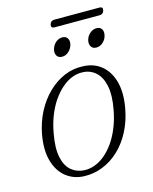

<svg xmlns="http://www.w3.org/2000/svg" viewBox="-105 -743 657 822"><g transform="rotate(-15 223.5 -331.5)"><path d="M283 -448Q331.5 -446 364.2 -418.2Q397 -390.5 409.8 -341.8Q422.5 -293 410.5 -227.5Q400.5 -172 377.2 -127.8Q354 -83.5 320.8 -52.5Q287.5 -21.5 248 -6Q208.5 9.5 166 8Q120.5 6.5 87 -20Q53.5 -46.5 39.5 -95Q25.5 -143.5 37.5 -211.5Q47.5 -264.5 70.5 -308.5Q93.5 -352.5 126.8 -384.8Q160 -417 199.8 -433.8Q239.5 -450.5 283 -448ZM174 -16.5Q197.5 -15.5 221.2 -24.5Q245 -33.5 266.8 -52Q288.5 -70.5 307 -97.2Q325.5 -124 339.5 -158.8Q353.5 -193.5 361 -235Q372.5 -296.5 364 -337.8Q355.5 -379 332 -400.5Q308.5 -422 275.5 -423.5Q251 -425 227 -415.8Q203 -406.5 181 -387.2Q159 -368 140.2 -340.8Q121.5 -313.5 107.8 -278.8Q94 -244 87 -203.5Q75 -140 83.8 -99Q92.5 -58 116.5 -38Q140.5 -18 174 -16.5ZM207.5 -510.5Q191 -510.5 184 -522.2Q177 -534 181.5 -550.5Q186 -567.5 199 -579Q212 -590.5 228 -590.5Q244.5 -590.5 251.5 -579Q258.5 -567.5 254 -550.5Q249.5 -534 236.5 -522.2Q223.5 -510.5 207.5 -510.5ZM359 -510.5Q343 -510.5 336 -522.2Q329 -534 333 -550.5Q337.5 -567.5 350.8 -579Q364 -590.5 380 -590.5Q396.5 -590.5 403.2 -579Q410 -567.5 405.5 -550.5Q401.5 -534 388.5 -522.2Q375.5 -510.5 359 -510.5ZM195 -656.5Q197 -664.5 202.2 -668.5Q207.5 -672.5 215.5 -672.5H415.5Q423.5 -672.5 426.8 -668.5Q430 -664.5 428 -656.5Q426 -648.5 420.8 -644.5Q415.5 -640.5 407.5 -640.5H207.5Q199.5 -640.5 196.2 -644.8Q193 -649 195 -656.5Z"/></g></svg>

Font: Fraunces 72pt Soft Wonky ExtraLight
Style: Italic
Weight: 250
Italic angle: -16°
Version: Version 1.000;[b76b70a41]